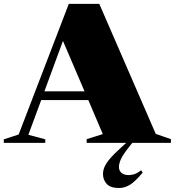

<svg xmlns="http://www.w3.org/2000/svg" viewBox="-34 -735 900 988"><path d="M638.5 10.5Q599 59.5 588.5 83.2Q578 107 578 124Q578 143.5 591.5 154.8Q605 166 628.5 166Q639.5 166 654.2 162.2Q669 158.5 692.5 141L700 153.5Q659.5 201.5 633 217Q606.5 232.5 578.5 232.5Q534.5 232.5 515.2 211.5Q496 190.5 496 160.5Q496 143.5 503.2 125.2Q510.5 107 531.2 82.2Q552 57.5 592 21.5L615.5 0H412V-19L495 -45L420.5 -220H178L112 -41.5L199 -18V0H-14.5V-18L62 -43L320 -715H477L767.5 -46L845.5 -19V0H647ZM194.5 -265H401L290 -524.5Z"/></svg>

Font: Newsreader 72pt ExtraBold
Style: Regular
Weight: 800
Designer: Hugues Gentile
Foundry: Production Type
Version: Version 1.003; ttfautohint (v1.8.3)